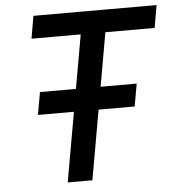

<svg xmlns="http://www.w3.org/2000/svg" viewBox="-51 -740 724 788"><g transform="rotate(-5 311.5 -346.5)"><path d="M98.6 -286.6 115.2 -379.4H513.7L497.1 -286.6ZM196.3 0 318.8 -693.4H420.4L297.9 0ZM99.6 -600.6 115.7 -693.4H623L606.9 -600.6Z"/></g></svg>

Font: Cascadia Code
Style: Italic
Weight: 400
Italic angle: -10°
Designer: Aaron Bell
Foundry: Saja Typeworks
Version: Version 2407.024